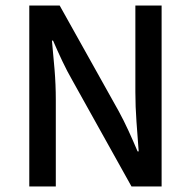

<svg xmlns="http://www.w3.org/2000/svg" viewBox="-20 -675 691 695"><path d="M86 0V-655H196L410 -272Q428 -239 445 -202Q462 -165 478 -127H482Q478 -179 474 -234.5Q470 -290 470 -342V-655H565V0H456L242 -384Q223 -417 205.5 -454Q188 -491 172 -528H168Q173 -478 177.5 -423Q182 -368 182 -314V0Z"/></svg>

Font: Source Sans 3 Medium
Style: Regular
Weight: 500
Designer: Paul D. Hunt
Foundry: Adobe
Version: Version 3.052;hotconv 1.1.0;makeotfexe 2.6.0